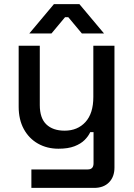

<svg xmlns="http://www.w3.org/2000/svg" viewBox="-20 -716 654 936"><path d="M133 200V110H408Q436 110 436 80V-72H420Q411 -52 392.5 -33.5Q374 -15 343 -3Q312 9 265 9Q209 9 165 -16Q121 -41 96 -87Q71 -133 71 -196V-493H174V-204Q174 -140 206 -109.5Q238 -79 295 -79Q358 -79 396.5 -121Q435 -163 435 -243V-493H538V101Q538 146 511.5 173Q485 200 439 200ZM123 -553 243 -696H367L487 -553H379L313 -632H297L231 -553Z"/></svg>

Font: Space Grotesk Light Medium
Style: Regular
Weight: 500
Version: Version 2.000